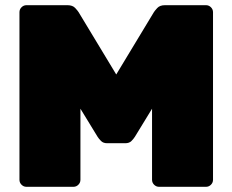

<svg xmlns="http://www.w3.org/2000/svg" viewBox="-20 -720 896 740"><path d="M82 0Q71 0 63 -8Q55 -16 55 -27V-673Q55 -684 63 -692Q71 -700 82 -700H240Q260 -700 270 -689Q280 -678 283 -673L428 -433L573 -673Q576 -678 586 -689Q596 -700 616 -700H774Q785 -700 793 -692Q801 -684 801 -673V-27Q801 -16 793 -8Q785 0 774 0H593Q582 0 574 -8Q566 -16 566 -27V-301L500 -193Q495 -185 486.5 -176.5Q478 -168 463 -168H393Q378 -168 369.5 -176.5Q361 -185 356 -193L290 -301V-27Q290 -16 282 -8Q274 0 263 0Z"/></svg>

Font: Rubik Light Black
Style: Regular
Weight: 900
Version: Version 2.104